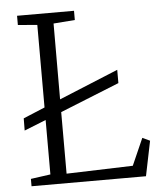

<svg xmlns="http://www.w3.org/2000/svg" viewBox="-54 -805 714 851"><g transform="rotate(-5 303.5 -379.0)"><path d="M51.8 0H561L592.8 -155.3L559.6 -170.9L506.8 -51.3L211.4 -42V-315.9L475.1 -421.9V-481C475.1 -481 333 -422.4 211.4 -372.6L211.9 -710L307.1 -717.3V-758.3H53.7V-717.3L139.6 -710V-342.8C83.5 -319.3 43 -302.7 43.5 -302.7C43.5 -301.8 43 -248.5 43 -248.5L139.6 -287.1V-44.9L51.8 -32.7Z"/></g></svg>

Font: Merriweather
Style: Light
Weight: 250
Designer: Eben Sorkin ( eben@eyebytes.com )
Foundry: Sorkin Type Co.
Version: Version 1.003